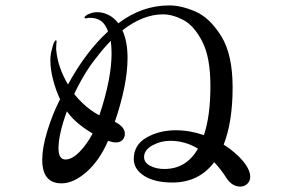

<svg xmlns="http://www.w3.org/2000/svg" viewBox="-20 -714 1040 709"><path d="M904 -61Q904 -46 893.5 -35.5Q883 -25 867 -25Q837 -25 816 -57Q795 -90 771 -115Q714 -40 617 -40Q551 -40 512.5 -64.5Q474 -89 474 -127Q474 -179 521 -206Q568 -233 630 -233Q681 -233 733 -215Q757 -286 757 -397Q757 -503 726.5 -561.5Q696 -620 656.5 -640.5Q617 -661 582 -661Q508 -661 432 -602Q451 -561 451 -500Q451 -402 404 -264Q412 -261 421 -254Q441 -239 441 -220Q441 -206 432 -197Q423 -188 408 -188Q397 -188 379 -194Q348 -122 300 -79.5Q252 -37 207 -37Q136 -37 136 -124Q136 -169 154.5 -229.5Q173 -290 199 -342L202 -347Q186 -381 176 -419.5Q166 -458 166 -492Q166 -514 172 -533Q175 -547 179 -556Q183 -565 186 -565Q189 -565 189 -561L188 -550Q188 -547 187.5 -539.5Q187 -532 188 -526Q194 -465 231 -402Q297 -523 379 -598Q366 -634 341 -643Q329 -648 316 -648H306L298 -646Q292 -646 292 -649Q292 -652 297.5 -656.5Q303 -661 310 -663Q324 -669 339 -669Q360 -669 380.5 -659Q401 -649 417 -628Q504 -694 605 -694Q650 -694 702.5 -671Q755 -648 797 -580.5Q839 -513 839 -391Q839 -265 806 -180Q850 -152 877 -119.5Q904 -87 904 -61ZM347 -288Q392 -424 392 -516Q392 -542 389 -563Q363 -537 339 -505Q294 -451 254 -367Q268 -349 285 -333Q313 -306 347 -288ZM322 -221Q263 -256 233 -295L227 -303Q196 -218 196 -166Q196 -125 222 -125Q246 -125 273.5 -153Q301 -181 322 -221ZM711 -165Q664 -194 608 -194Q573 -194 542.5 -177Q512 -160 512 -134Q512 -114 534 -102Q556 -90 587 -90Q668 -90 711 -165Z"/></svg>

Font: Shippori Mincho Medium
Style: Regular
Weight: 500
Designer: FONTDASU
Foundry: FONTDASU / Google Inc. / but / Adobe
Version: Version 3.110; ttfautohint (v1.8.3)